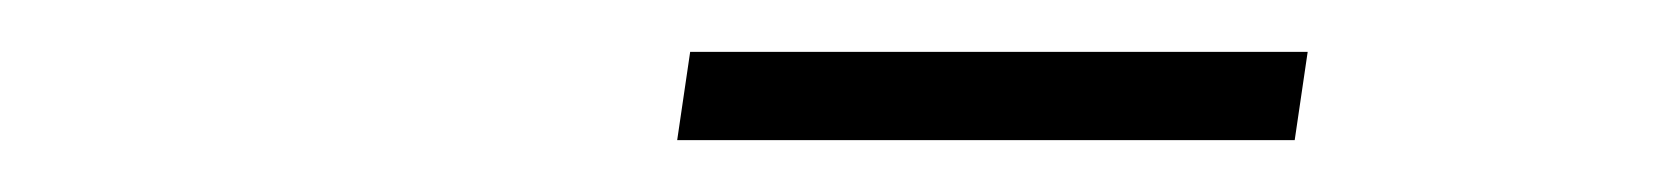

<svg xmlns="http://www.w3.org/2000/svg" viewBox="-20 -660 640 74"><path d="M241 -606 246 -640H484L479 -606Z"/></svg>

Font: Source Code Pro Light
Style: Italic
Weight: 300
Italic angle: -11°
Monospace: yes
Designer: Paul D. Hunt, Teo Tuominen
Foundry: Adobe Systems Incorporated
Version: Version 1.050;PS 1.000;hotconv 16.6.51;makeotf.lib2.5.65220